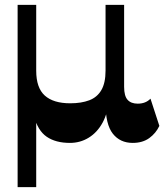

<svg xmlns="http://www.w3.org/2000/svg" viewBox="-20 -574 676 790"><path d="M267.7 14Q209 14 172.1 -11.4Q135.2 -36.8 120 -96.5L52.5 -246.5V-554H129V-283Q129 -212.7 164.2 -180.9Q199.5 -149 269 -149Q314.8 -149 347.3 -161.4Q379.8 -173.7 397 -203.2Q414.3 -232.7 414.3 -283.5L428.3 -166.2Q424.3 -110.2 402.3 -69.7Q380.3 -29.2 345.2 -7.6Q310.2 14 267.7 14ZM52.5 196V-273.2L129 -283V196ZM526 14Q474 14 444.1 -24.1Q414.3 -62.2 414.3 -147.2V-554H490.7V-216.7Q490.7 -179.2 504.9 -163.4Q519 -147.5 546.7 -147.5Q579.5 -147.5 599.2 -168L635.7 -56Q621.7 -26 594.4 -6Q567 14 526 14Z"/></svg>

Font: Savate ExtraLight
Style: Regular
Weight: 200
Designer: Max Esnée
Foundry: Plomb Type
Version: Version 2.000